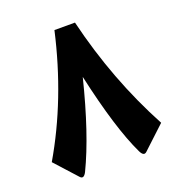

<svg xmlns="http://www.w3.org/2000/svg" viewBox="-136 -856 916 983"><g transform="rotate(-20 322.5 -364.5)"><path d="M620.1 -110.4 497.6 3.9Q479 21 462.9 -13.7Q390.6 -164.6 323.2 -468.3Q252 -181.2 167.5 -6.3Q150.4 26.4 133.3 7.3L24.9 -112.3Q189.9 -394.5 269 -743.2H380.9Q462.4 -404.8 620.1 -110.4Z"/></g></svg>

Font: Sahel Black FD-WOL
Style: Black-FD-WOL
Weight: 900
Foundry: Saber Rastikerdar (saber.rastikerdar@gmail.com)
Version: Version 2.0.2